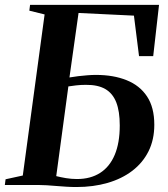

<svg xmlns="http://www.w3.org/2000/svg" viewBox="-30 -763 693 792"><path d="M285 8.5Q265 8.5 244 7.2Q223 6 202.5 4.2Q182 2.5 162.8 1.2Q143.5 0 126 0H-10L-7 -23.5L64 -39L154 -703.5L91 -719L94 -743H626L602 -531.5H543.5L522.5 -698.5L294 -709.5L256.5 -443.5Q274 -446.5 292.8 -448.8Q311.5 -451 330.5 -452.5Q349.5 -454 366 -454Q438 -454 492.2 -432.2Q546.5 -410.5 576.5 -365.2Q606.5 -320 606.5 -248.5Q606.5 -187 582.8 -139.2Q559 -91.5 515.8 -58.5Q472.5 -25.5 413.8 -8.5Q355 8.5 285 8.5ZM287.5 -24.5Q343.5 -24.5 383 -49.8Q422.5 -75 443.2 -124.2Q464 -173.5 464 -245.5Q464 -304 449.5 -341Q435 -378 404.2 -395.8Q373.5 -413.5 324 -413Q302.5 -413 283.8 -410.8Q265 -408.5 252 -406.5L202 -36.5Q220 -32 242.2 -28.2Q264.5 -24.5 287.5 -24.5Z"/></svg>

Font: Merriweather 120pt SemiBold
Style: Italic
Weight: 600
Italic angle: -7.8°
Version: Version 2.101